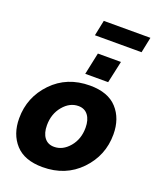

<svg xmlns="http://www.w3.org/2000/svg" viewBox="-167 -1018 924 1126"><g transform="rotate(20 295.5 -454.5)"><path d="M262 -822 282 -919H573L553 -822ZM286 -590 315 -727H459L429 -590ZM11 -213Q11 -345 102.5 -440Q194 -535 337 -535Q450 -535 506.5 -473Q563 -411 563 -312Q563 -180 471.5 -85Q380 10 237 10Q124 10 67.5 -52Q11 -114 11 -213ZM396 -293Q396 -342 374.5 -370.5Q353 -399 314 -399Q260 -399 219 -350Q178 -301 178 -230Q178 -181 199.5 -153Q221 -125 260 -125Q314 -125 355 -173.5Q396 -222 396 -293Z"/></g></svg>

Font: Raleway-v4020 ExtraBold
Style: Italic
Weight: 800
Italic angle: -12°
Designer: Matt McInerney, Pablo Impallari, Rodrigo Fuenzalida
Foundry: Matt McInerney, Pablo Impallari, Rodrigo Fuenzalida
Version: Version 4.020;PS 004.020;hotconv 1.0.88;makeotf.lib2.5.64775